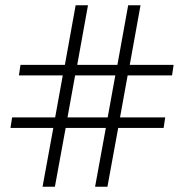

<svg xmlns="http://www.w3.org/2000/svg" viewBox="-20 -711 702 731"><path d="M466 -424 437 -264H609L603 -224H430L389 0H342L383 -224H230L189 0H142L183 -224H20L26 -264H190L219 -424H52L58 -464H227L268 -691H315L274 -464H427L468 -691H515L474 -464H641L635 -424ZM419 -424H266L237 -264H390Z"/></svg>

Font: Arima Madurai Light
Style: Regular
Weight: 300
Designer: Joana Correia and Natanael Gama
Foundry: NDISCOVER
Version: Version 1.019